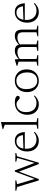

<svg xmlns="http://www.w3.org/2000/svg" viewBox="1442 -2198 765 3690"><g transform="rotate(-90 1825.0 -352.5)"><path d="M636 -407.5 562.5 -422.5V-440.5H730.5V-422.5L667 -408L543.5 10H517.5L365.5 -387.5H377.5L229 10H203L77 -406L4.5 -423V-440.5H203.5V-422.5L130.5 -407L237.5 -47L221 -41.5L371.5 -450.5H395L546.5 -50.5H534Z M964 -450.5Q1019.5 -450.5 1055.8 -426.5Q1092 -402.5 1111 -359.8Q1130 -317 1133.5 -259H804.5L804 -285L1097.5 -295.5L1076 -275.5Q1073.5 -321 1059.2 -353.2Q1045 -385.5 1018.8 -402.8Q992.5 -420 954.5 -420Q911 -420 878.8 -398.5Q846.5 -377 829 -335Q811.5 -293 811.5 -231Q811.5 -168.5 833.5 -124.5Q855.5 -80.5 896.5 -57.2Q937.5 -34 994.5 -34Q1018 -34 1039.8 -39Q1061.5 -44 1083 -55Q1104.5 -66 1128 -84L1136 -68Q1106.5 -41 1079.8 -23.8Q1053 -6.5 1025.2 1.8Q997.5 10 965 10Q903 10 856.8 -17.5Q810.5 -45 785 -95.5Q759.5 -146 759.5 -214.5Q759.5 -280.5 784.5 -334.2Q809.5 -388 855.5 -419.2Q901.5 -450.5 964 -450.5Z M1324 -33.5 1401.5 -17.5V0H1195.5V-17.5L1273 -33.5V-642.5Q1266.5 -646.5 1253.8 -651.5Q1241 -656.5 1223.8 -662.5Q1206.5 -668.5 1187 -674.5V-686L1319.5 -715H1326.5L1324 -649.5Z M1698.5 -450.5Q1745.5 -450.5 1774.2 -442Q1803 -433.5 1816 -420.5Q1829 -407.5 1829 -394Q1829 -383 1824.5 -374.5Q1820 -366 1811.8 -361Q1803.5 -356 1792.5 -356Q1781 -356 1771.2 -362.2Q1761.5 -368.5 1752 -377.8Q1742.5 -387 1731 -396.5Q1719.5 -406 1704.5 -412.2Q1689.5 -418.5 1668.5 -418.5Q1627.5 -418.5 1592.8 -398.2Q1558 -378 1537 -337.2Q1516 -296.5 1516 -234.5Q1516 -171.5 1537.5 -126.5Q1559 -81.5 1598.8 -57.8Q1638.5 -34 1694.5 -34Q1729 -34 1760 -45.2Q1791 -56.5 1826.5 -84L1834.5 -68Q1805.5 -41 1779.2 -23.8Q1753 -6.5 1725.8 1.8Q1698.5 10 1666 10Q1605 10 1559.5 -17.8Q1514 -45.5 1489.2 -95.8Q1464.5 -146 1464.5 -213.5Q1464.5 -263 1479.8 -305.8Q1495 -348.5 1524.8 -381Q1554.5 -413.5 1598.2 -432Q1642 -450.5 1698.5 -450.5Z M2119 -19.5Q2165.5 -19.5 2201.5 -40.2Q2237.5 -61 2258.2 -103.8Q2279 -146.5 2279 -211.5Q2279 -276.5 2259 -323.5Q2239 -370.5 2203 -395.8Q2167 -421 2117.5 -421Q2071.5 -421 2035.5 -400Q1999.5 -379 1978.8 -336.2Q1958 -293.5 1958 -228.5Q1958 -164 1977.8 -117Q1997.5 -70 2033.8 -44.8Q2070 -19.5 2119 -19.5ZM2117 10Q2054 10 2005 -18Q1956 -46 1928.2 -97Q1900.5 -148 1900.5 -216.5Q1900.5 -287.5 1928.5 -340Q1956.5 -392.5 2005.8 -421.5Q2055 -450.5 2119.5 -450.5Q2183 -450.5 2232 -422.5Q2281 -394.5 2308.8 -343.8Q2336.5 -293 2336.5 -224Q2336.5 -152.5 2308.5 -100Q2280.5 -47.5 2231 -18.8Q2181.5 10 2117 10Z M2536 -364V-33.5L2612 -17.5V0H2407.5V-17.5L2485 -33.5V-378Q2477 -381.5 2457.5 -387.5Q2438 -393.5 2404 -402V-415L2522 -450.5H2529ZM2818.5 -319.5V-33.5L2894 -17.5V0H2691.5V-17.5L2767.5 -33.5V-294Q2767.5 -334 2757 -357.2Q2746.5 -380.5 2723.8 -390.5Q2701 -400.5 2664 -400.5Q2634 -400.5 2598.8 -389Q2563.5 -377.5 2531 -350L2518.5 -362.5Q2549 -390 2573 -407.2Q2597 -424.5 2617.5 -433.8Q2638 -443 2657.2 -446.8Q2676.5 -450.5 2697 -450.5Q2741 -450.5 2767.8 -435.2Q2794.5 -420 2806.5 -390.8Q2818.5 -361.5 2818.5 -319.5ZM3101 -309.5V-33.5L3178.5 -17.5V0H2974V-17.5L3050 -33.5V-293.5Q3050 -334 3039.5 -357.2Q3029 -380.5 3006.2 -390.5Q2983.5 -400.5 2946 -400.5Q2915.5 -400.5 2880.2 -389Q2845 -377.5 2812.5 -350L2799.5 -362Q2830.5 -390 2854.5 -407.2Q2878.5 -424.5 2899 -433.8Q2919.5 -443 2939 -446.8Q2958.5 -450.5 2979 -450.5Q3045 -450.5 3073 -415.8Q3101 -381 3101 -309.5Z M3439.5 -450.5Q3495 -450.5 3531.2 -426.5Q3567.5 -402.5 3586.5 -359.8Q3605.5 -317 3609 -259H3280L3279.5 -285L3573 -295.5L3551.5 -275.5Q3549 -321 3534.8 -353.2Q3520.5 -385.5 3494.2 -402.8Q3468 -420 3430 -420Q3386.5 -420 3354.2 -398.5Q3322 -377 3304.5 -335Q3287 -293 3287 -231Q3287 -168.5 3309 -124.5Q3331 -80.5 3372 -57.2Q3413 -34 3470 -34Q3493.5 -34 3515.2 -39Q3537 -44 3558.5 -55Q3580 -66 3603.5 -84L3611.5 -68Q3582 -41 3555.2 -23.8Q3528.5 -6.5 3500.8 1.8Q3473 10 3440.5 10Q3378.5 10 3332.2 -17.5Q3286 -45 3260.5 -95.5Q3235 -146 3235 -214.5Q3235 -280.5 3260 -334.2Q3285 -388 3331 -419.2Q3377 -450.5 3439.5 -450.5Z"/></g></svg>

Font: Newsreader 16pt 16pt Light
Style: Regular
Weight: 300
Version: Version 1.003